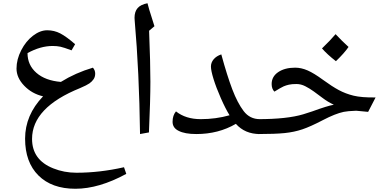

<svg xmlns="http://www.w3.org/2000/svg" viewBox="-20 -818 2381 1186"><path d="M760 256Q591 348 445.5 348Q300 348 217.5 266Q135 184 135 38.5Q135 -107 246 -223Q177 -239 129.5 -288.5Q82 -338 82 -394.5Q82 -451 111 -507.5Q140 -564 184 -597.5Q228 -631 271.5 -631Q315 -631 352.5 -611.5Q390 -592 444 -545L422 -507Q374 -525 353 -529.5Q332 -534 305 -534Q230 -534 150 -490Q150 -416 205 -368Q260 -320 356 -312Q446 -368 554 -400Q568 -384 568 -363.5Q568 -343 558 -328.5Q548 -314 532.5 -303Q517 -292 475 -274Q178 -154 178 40Q178 170 309 222Q376 249 452 249Q596 249 746 215Z M901 -628Q909 -425 909 -313Q909 -201 900 0L845 10Q840 -374 812 -691L811 -708Q811 -746 830 -768Q849 -790 891 -798Q903 -752 913 -723L934 -656Z M1067 -130Q1127 -82 1220 -82Q1313 -82 1398 -106Q1373 -146 1344 -212Q1315 -278 1299 -330Q1283 -382 1283 -407Q1283 -432 1300 -452Q1317 -472 1347 -482Q1383 -350 1415 -266Q1447 -182 1485 -132Q1523 -82 1585 -82Q1595 -82 1596 -72V0Q1595 10 1585 10Q1493 10 1437 -53Q1329 10 1193 10Q1121 10 1083 -10Q1046 -28 1046 -66Q1046 -105 1067 -130Z M1675 -252Q1658 -269 1658 -299Q1658 -345 1698.5 -372.5Q1739 -400 1803 -400Q1841 -400 1880 -383Q1919 -366 1975 -325Q2031 -284 2073 -261.5Q2115 -239 2164 -227Q2213 -215 2300 -216L2254 -127L2180 -134Q2126 -132 2103 -127Q2051 -116 1974.5 -76Q1898 -36 1847.5 -19Q1797 -2 1738 4Q1679 10 1575 10Q1565 10 1565 0V-72Q1565 -82 1575 -82Q1753 -82 1853 -112L1909 -130Q2005 -165 2042 -171Q2004 -189 1974.5 -211.5Q1945 -234 1918.5 -253Q1892 -272 1865.5 -285.5Q1839 -299 1811 -299Q1783 -299 1765 -295Q1747 -291 1732 -284.5Q1717 -278 1675 -252ZM2133 -528Q2107 -490 2055 -440Q2001 -482 1969 -519Q2021 -569 2053 -607Q2093 -564 2133 -528Z"/></svg>

Font: Autonym
Style: Regular
Weight: 500
Version: Version 1.0.20131126